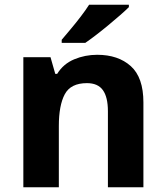

<svg xmlns="http://www.w3.org/2000/svg" viewBox="-20 -786 697 806"><path d="M388 -556Q476 -556 529 -508.5Q582 -461 582 -356V0H433V-319Q433 -378 412 -407.5Q391 -437 345 -437Q277 -437 252 -390.5Q227 -344 227 -257V0H78V-546H192L212 -476H220Q246 -518 291.5 -537Q337 -556 388 -556ZM521 -766V-756Q507 -742 484 -722Q461 -702 434.5 -680Q408 -658 382.5 -638.5Q357 -619 338 -606H239V-619Q255 -638 276.5 -663.5Q298 -689 319 -716.5Q340 -744 354 -766Z"/></svg>

Font: Noto IKEA Latin
Style: Bold
Weight: 700
Designer: Monotype Design Team
Foundry: Monotype Imaging Inc.
Version: Version 1.0